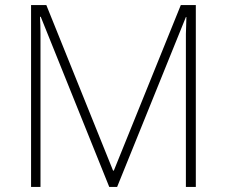

<svg xmlns="http://www.w3.org/2000/svg" viewBox="-20 -734 891 754"><path d="M409 0 140 -668H137Q138 -651 138.5 -634Q139 -617 139 -600Q139 -583 139 -563V0H102V-714H162L424 -64H427L690 -714H749V0H710V-569Q710 -584 710 -600Q710 -616 711 -633Q712 -650 712 -667H710L440 0Z"/></svg>

Font: Noto Sans Khmer ExtraLight
Style: Regular
Weight: 250
Version: Version 2.003